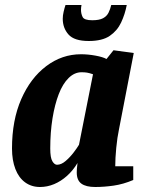

<svg xmlns="http://www.w3.org/2000/svg" viewBox="-20 -737 595 768"><path d="M140 11Q106 11 80.5 -7.5Q55 -26 41.5 -61Q28 -96 28 -143Q28 -256 65 -340.5Q102 -425 165 -472.5Q228 -520 304 -520Q332 -520 362 -514.5Q392 -509 406 -501L434 -536L515 -525L456 -220Q449 -187 445 -145.5Q441 -104 441 -72H513V-17Q473 0 434.5 5.5Q396 11 361 11Q324 11 305.5 -2.5Q287 -16 287 -47Q287 -53 287.5 -61Q288 -69 289 -75.5Q290 -82 290 -85Q272 -55 248 -33.5Q224 -12 196.5 -0.5Q169 11 140 11ZM208 -78Q225 -78 242.5 -93Q260 -108 274.5 -127Q289 -146 296 -158L352 -440Q337 -445 328 -446.5Q319 -448 306 -448Q278 -448 254.5 -425Q231 -402 215 -360.5Q199 -319 190 -263.5Q181 -208 181 -143Q181 -106 189.5 -92Q198 -78 208 -78ZM335 -573Q277 -573 254 -599Q231 -625 231 -662Q231 -675 234.5 -690Q238 -705 242 -717H306Q304 -707 304 -698Q304 -682 310.5 -669Q317 -656 349 -656Q377 -656 392 -664Q407 -672 414 -686Q421 -700 425 -717H487Q480 -680 464.5 -647Q449 -614 419 -593.5Q389 -573 335 -573Z"/></svg>

Font: Manuale ExtraBold
Style: Italic
Weight: 800
Italic angle: -11°
Designer: Eduardo Tunni / Pablo Cosgaya
Foundry: Eduardo Tunni / Pablo Cosgaya
Version: Version 1.002